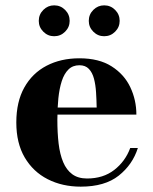

<svg xmlns="http://www.w3.org/2000/svg" viewBox="-20 -688 574 718"><path d="M282 10Q213 10 158.5 -17.8Q104 -45.5 72.5 -99Q41 -152.5 41 -230Q41 -307.5 71 -361Q101 -414.5 154.2 -442.2Q207.5 -470 277 -470Q350 -470 397.2 -440Q444.5 -410 467.2 -362Q490 -314 490 -259.5H107.5V-286H341.5Q341 -314.5 339.2 -342.5Q337.5 -370.5 331.5 -393.5Q325.5 -416.5 312.5 -430.2Q299.5 -444 277 -444Q252 -444 236 -428.2Q220 -412.5 211 -384.8Q202 -357 198.2 -320Q194.5 -283 194.5 -240Q194.5 -191.5 199.2 -151.2Q204 -111 216.2 -81.8Q228.5 -52.5 250.2 -36.5Q272 -20.5 305.5 -20.5Q366 -20.5 407.2 -52.5Q448.5 -84.5 467 -134.5H495.5Q476 -72.5 424 -31.2Q372 10 282 10ZM369.5 -552.5Q346 -552.5 329 -569.5Q312 -586.5 312 -610Q312 -634 329 -651Q346 -668 369.5 -668Q393.5 -668 410.5 -651Q427.5 -634 427.5 -610Q427.5 -586.5 410.5 -569.5Q393.5 -552.5 369.5 -552.5ZM182.5 -552.5Q159 -552.5 142 -569.5Q125 -586.5 125 -610Q125 -634 142 -651Q159 -668 182.5 -668Q206.5 -668 223.5 -651Q240.5 -634 240.5 -610Q240.5 -586.5 223.5 -569.5Q206.5 -552.5 182.5 -552.5Z"/></svg>

Font: Bodoni Moda SC 9pt
Style: Bold
Weight: 700
Designer: Owen Earl
Foundry: indestructible type
Version: Version 2.005